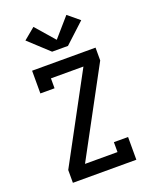

<svg xmlns="http://www.w3.org/2000/svg" viewBox="-176 -1085 952 1183"><g transform="rotate(-20 300.0 -493.0)"><path d="M92 0V-84L398 -651H185V-586H92V-735H508V-651L202 -84H415V-149H508V0ZM248 -803 117 -924 192 -986 300 -862 408 -986 483 -924 352 -803Z"/></g></svg>

Font: Iosevka Slab Medium Extended
Style: Regular
Weight: 500
Width: 7
Monospace: yes
Designer: Belleve Invis
Foundry: Belleve Invis
Version: Version 11.1.1; ttfautohint (v1.8.3)